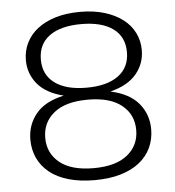

<svg xmlns="http://www.w3.org/2000/svg" viewBox="-50 -725 713 782"><g transform="rotate(-5 306.0 -334.0)"><path d="M306 10Q246 10 199.5 -3.5Q153 -17 122 -42Q91 -67 75 -101.5Q59 -136 59 -177Q59 -237 95.5 -282Q132 -327 210 -344Q138 -362 103.5 -404Q69 -446 69 -501Q69 -539 85 -571.5Q101 -604 131 -627.5Q161 -651 205 -664.5Q249 -678 306 -678Q362 -678 406 -664.5Q450 -651 480.5 -627.5Q511 -604 527 -571.5Q543 -539 543 -501Q543 -446 508 -404Q473 -362 401 -344Q479 -327 516 -282Q553 -237 553 -177Q553 -136 537 -101.5Q521 -67 489.5 -42Q458 -17 412 -3.5Q366 10 306 10ZM306 -39Q397 -39 444.5 -77.5Q492 -116 492 -179Q492 -242 444.5 -280.5Q397 -319 306 -319Q215 -319 167.5 -280.5Q120 -242 120 -179Q120 -116 167.5 -77.5Q215 -39 306 -39ZM306 -368Q390 -368 436 -402Q482 -436 482 -498Q482 -561 436 -594.5Q390 -628 306 -628Q222 -628 176 -594.5Q130 -561 130 -498Q130 -436 176 -402Q222 -368 306 -368Z"/></g></svg>

Font: Celebes Light
Style: Regular
Weight: 300
Designer: Anugrah Pasau
Foundry: Lafontype
Version: Version 1.000; ttfautohint (v1.8.4)